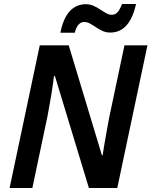

<svg xmlns="http://www.w3.org/2000/svg" viewBox="-20 -941 758 961"><path d="M28 0 179 -714H324L490 -164H494Q496 -181 500 -204Q504 -227 508.5 -253.5Q513 -280 518 -306.5Q523 -333 527 -355L603 -714H718L567 0H425L255 -560H250Q249 -550 246 -527Q243 -504 238 -474.5Q233 -445 227.5 -413.5Q222 -382 217 -356L142 0ZM282 -777Q292 -826 309.5 -857.5Q327 -889 352.5 -904.5Q378 -920 409 -920Q430 -920 448 -912Q466 -904 481.5 -893.5Q497 -883 511 -875Q525 -867 539 -867Q557 -867 568.5 -880Q580 -893 591 -921H661Q650 -872 632 -840.5Q614 -809 589 -793.5Q564 -778 532 -778Q511 -778 493.5 -786Q476 -794 460.5 -804.5Q445 -815 430.5 -823Q416 -831 401 -831Q385 -831 373 -817.5Q361 -804 354 -777Z"/></svg>

Font: Noto Sans Display SemiBold
Style: Italic
Weight: 600
Italic angle: -12°
Designer: Monotype Design Team
Foundry: Monotype Imaging Inc.
Version: Version 2.003